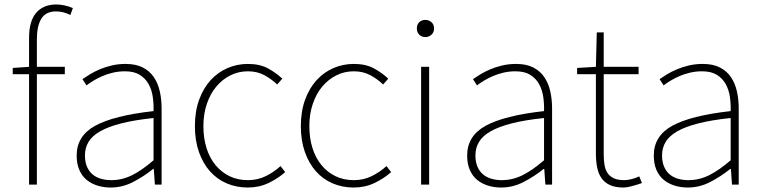

<svg xmlns="http://www.w3.org/2000/svg" viewBox="-20 -826 3415 859"><path d="M110 -527V-655Q110 -733 142.5 -769.5Q175 -806 232 -806Q249 -806 268 -802Q287 -798 306 -790L295 -759Q263 -775 231 -775Q185 -775 165 -742.5Q145 -710 145 -650V-527H270V-494H145V0H110V-494H37V-522Z M475 13Q444 13 416.5 4.5Q389 -4 368 -21Q347 -38 335 -65.5Q323 -93 323 -130Q323 -218 406 -263.5Q489 -309 667 -329Q668 -361 663.5 -392.5Q659 -424 645 -449.5Q631 -475 605.5 -491Q580 -507 539 -507Q511 -507 485.5 -501Q460 -495 438 -485.5Q416 -476 398 -465Q380 -454 367 -444L349 -472Q362 -481 381.5 -493Q401 -505 425.5 -515.5Q450 -526 479.5 -533Q509 -540 542 -540Q588 -540 619 -524Q650 -508 668.5 -480.5Q687 -453 695 -417Q703 -381 703 -341V0H673L668 -70H665Q624 -37 576 -12Q528 13 475 13ZM478 -20Q526 -20 570.5 -42Q615 -64 667 -109V-298Q581 -289 522.5 -274Q464 -259 428 -238.5Q392 -218 376 -191Q360 -164 360 -131Q360 -101 369.5 -79.5Q379 -58 395 -45Q411 -32 432.5 -26Q454 -20 478 -20Z M1088 13Q1038 13 994.5 -5.5Q951 -24 919.5 -59.5Q888 -95 870 -146Q852 -197 852 -262Q852 -328 871 -380Q890 -432 922.5 -467.5Q955 -503 998 -521.5Q1041 -540 1089 -540Q1143 -540 1180 -519.5Q1217 -499 1243 -474L1220 -448Q1194 -473 1162 -490Q1130 -507 1089 -507Q1047 -507 1011 -489Q975 -471 948 -439Q921 -407 905.5 -361.5Q890 -316 890 -262Q890 -208 904 -163.5Q918 -119 944.5 -87Q971 -55 1007.5 -37.5Q1044 -20 1089 -20Q1133 -20 1170 -38.5Q1207 -57 1235 -83L1256 -56Q1223 -27 1181 -7Q1139 13 1088 13Z M1562 13Q1512 13 1468.5 -5.5Q1425 -24 1393.5 -59.5Q1362 -95 1344 -146Q1326 -197 1326 -262Q1326 -328 1345 -380Q1364 -432 1396.5 -467.5Q1429 -503 1472 -521.5Q1515 -540 1563 -540Q1617 -540 1654 -519.5Q1691 -499 1717 -474L1694 -448Q1668 -473 1636 -490Q1604 -507 1563 -507Q1521 -507 1485 -489Q1449 -471 1422 -439Q1395 -407 1379.5 -361.5Q1364 -316 1364 -262Q1364 -208 1378 -163.5Q1392 -119 1418.5 -87Q1445 -55 1481.5 -37.5Q1518 -20 1563 -20Q1607 -20 1644 -38.5Q1681 -57 1709 -83L1730 -56Q1697 -27 1655 -7Q1613 13 1562 13Z M1864 -527H1900V0H1864ZM1883 -660Q1867 -660 1856 -670.5Q1845 -681 1845 -698Q1845 -717 1856 -727Q1867 -737 1883 -737Q1898 -737 1910 -727Q1922 -717 1922 -698Q1922 -681 1910 -670.5Q1898 -660 1883 -660Z M2222 13Q2191 13 2163.5 4.5Q2136 -4 2115 -21Q2094 -38 2082 -65.5Q2070 -93 2070 -130Q2070 -218 2153 -263.5Q2236 -309 2414 -329Q2415 -361 2410.5 -392.5Q2406 -424 2392 -449.5Q2378 -475 2352.5 -491Q2327 -507 2286 -507Q2258 -507 2232.5 -501Q2207 -495 2185 -485.5Q2163 -476 2145 -465Q2127 -454 2114 -444L2096 -472Q2109 -481 2128.5 -493Q2148 -505 2172.5 -515.5Q2197 -526 2226.5 -533Q2256 -540 2289 -540Q2335 -540 2366 -524Q2397 -508 2415.5 -480.5Q2434 -453 2442 -417Q2450 -381 2450 -341V0H2420L2415 -70H2412Q2371 -37 2323 -12Q2275 13 2222 13ZM2225 -20Q2273 -20 2317.5 -42Q2362 -64 2414 -109V-298Q2328 -289 2269.5 -274Q2211 -259 2175 -238.5Q2139 -218 2123 -191Q2107 -164 2107 -131Q2107 -101 2116.5 -79.5Q2126 -58 2142 -45Q2158 -32 2179.5 -26Q2201 -20 2225 -20Z M2646 -527 2650 -681H2681V-527H2837V-494H2681V-135Q2681 -110 2684.5 -88.5Q2688 -67 2698 -52Q2708 -37 2726 -28.5Q2744 -20 2773 -20Q2788 -20 2807 -25Q2826 -30 2840 -37L2852 -7Q2829 1 2806.5 7Q2784 13 2770 13Q2733 13 2709 2Q2685 -9 2671 -29Q2657 -49 2651.5 -77.5Q2646 -106 2646 -140V-494H2562V-522Z M3057 13Q3026 13 2998.5 4.5Q2971 -4 2950 -21Q2929 -38 2917 -65.5Q2905 -93 2905 -130Q2905 -218 2988 -263.5Q3071 -309 3249 -329Q3250 -361 3245.5 -392.5Q3241 -424 3227 -449.5Q3213 -475 3187.5 -491Q3162 -507 3121 -507Q3093 -507 3067.5 -501Q3042 -495 3020 -485.5Q2998 -476 2980 -465Q2962 -454 2949 -444L2931 -472Q2944 -481 2963.5 -493Q2983 -505 3007.5 -515.5Q3032 -526 3061.5 -533Q3091 -540 3124 -540Q3170 -540 3201 -524Q3232 -508 3250.5 -480.5Q3269 -453 3277 -417Q3285 -381 3285 -341V0H3255L3250 -70H3247Q3206 -37 3158 -12Q3110 13 3057 13ZM3060 -20Q3108 -20 3152.5 -42Q3197 -64 3249 -109V-298Q3163 -289 3104.5 -274Q3046 -259 3010 -238.5Q2974 -218 2958 -191Q2942 -164 2942 -131Q2942 -101 2951.5 -79.5Q2961 -58 2977 -45Q2993 -32 3014.5 -26Q3036 -20 3060 -20Z"/></svg>

Font: Kinto Sans Thin
Style: Regular
Weight: 100
Designer: Authors: Ryoko NISHIZUKA  (kana & ideographs); Paul D. Hunt (Latin, Greek & Cyrillic); Wenlong ZHANG  (bopomofo); Sandol
Foundry: Adobe Systems Incorporated, ookami Inc.
Version: Version 0.001